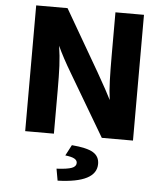

<svg xmlns="http://www.w3.org/2000/svg" viewBox="-63 -769 926 1086"><g transform="rotate(5 400.5 -225.5)"><path d="M98 -714H276L477 -367Q538 -260 559 -217Q552 -267 550 -326.5Q548 -386 548 -473V-714H710V0H533L328 -347Q276 -434 247 -498Q256 -441 258.5 -384.5Q261 -328 261 -243V0H98ZM404 154Q404 139 388 130Q372 121 336 117L368 56Q454 63 489.5 84.5Q525 106 525 149Q525 256 305 263L293 196Q354 193 379 183.5Q404 174 404 154Z"/></g></svg>

Font: Nebula Sans Bold
Style: Regular
Weight: 700
Designer: Paul D. Hunt for Adobe (as Source Sans)
Foundry: Nebula Entertainment & Broadcasting LLC
Version: Version 1.010